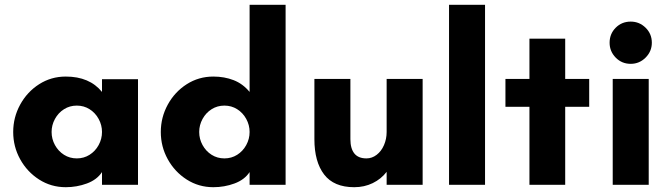

<svg xmlns="http://www.w3.org/2000/svg" viewBox="-20 -770 2796 800"><path d="M35 -220Q35 -281 64 -334Q93 -387 142.9 -419Q192.9 -451 254 -451Q353 -451 405 -387V-440H555V0H405V-53Q384 -21 342 -5.5Q300 10 254 10Q192.9 10 142.9 -22Q93 -54 64 -106.5Q35 -159 35 -220ZM405 -220Q405 -249 391 -274.5Q377 -300 353.2 -315Q329.5 -330 300 -330Q270.5 -330 246.8 -315Q223 -300 209 -274.5Q195 -248.9 195 -220Q195 -191 209 -165.5Q223 -140 246.8 -125Q270.5 -110 300 -110Q329.5 -110 353.2 -125Q377 -140 391 -165.5Q405 -191.1 405 -220Z M650 -220Q650 -281 679 -334Q708 -387 757.9 -419Q807.9 -451 869 -451Q915 -451 953.5 -436Q992 -421 1020 -387V-750H1170V0H1020V-53Q999 -21 957 -5.5Q915 10 869 10Q807.9 10 757.9 -22Q708 -54 679 -106.5Q650 -159 650 -220ZM1020 -220Q1020 -249 1006 -274.5Q992 -300 968.2 -315Q944.5 -330 915 -330Q885.5 -330 861.8 -315Q838 -300 824 -274.5Q810 -248.9 810 -220Q810 -191 824 -165.5Q838 -140 861.8 -125Q885.5 -110 915 -110Q944.5 -110 968.2 -125Q992 -140 1006 -165.5Q1020 -191.1 1020 -220Z M1290 -190V-441H1440V-190Q1440 -151 1456.5 -130.5Q1473 -110 1507 -110Q1530 -110 1549.5 -125Q1569 -140 1580 -165.5Q1591 -191 1591 -220V-441H1741V0H1591V-54Q1568 -24 1533 -7Q1498 10 1456 10Q1371 10 1330.5 -43Q1290 -96 1290 -190Z M1851 -750H2001V0H1851Z M2186 -325H2086V-441H2186V-609H2335V-441H2435V-325H2335V0H2186Z M2533 -441H2683V0H2533ZM2520 -592Q2520 -629 2545.4 -654.5Q2570.8 -680 2608 -680Q2644 -680 2670 -654.5Q2696 -629 2696 -592Q2696 -556 2670 -530Q2644 -504 2608 -504Q2570.8 -504 2545.4 -530Q2520 -556 2520 -592Z"/></svg>

Font: Teachers[wght]
Style: Regular
Weight: 400
Designer: Alfredo Marco Pradil & Chank Diesel
Version: Version 1.000;Glyphs 3.1.2 (3151)